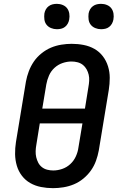

<svg xmlns="http://www.w3.org/2000/svg" viewBox="-20 -971 640 999"><path d="M256 8Q224 8 193.5 2Q163 -4 137.5 -18.5Q112 -33 94 -56.5Q76 -80 67.5 -109Q59 -138 58.5 -169Q58 -200 63 -232L115 -547Q120 -574 130 -600.5Q140 -627 156 -650.5Q172 -674 195.5 -693Q219 -712 245 -723Q271 -734 299 -738.5Q327 -743 353 -743Q385 -743 415.5 -737Q446 -731 471.5 -716.5Q497 -702 515 -678.5Q533 -655 542 -626Q551 -597 551 -566Q551 -535 546 -503L494 -188Q489 -161 479.5 -134.5Q470 -108 453.5 -84.5Q437 -61 414 -42Q391 -23 364.5 -12Q338 -1 310 3.5Q282 8 256 8ZM422 -406 440 -518Q443 -534 444 -550.5Q445 -567 441.5 -582Q438 -597 430.5 -610.5Q423 -624 411 -633.5Q399 -643 383.5 -647Q368 -651 352 -651Q329 -651 305.5 -643Q282 -635 263.5 -618Q245 -601 235 -578Q225 -555 221 -532L200 -406ZM257 -84Q280 -84 303.5 -92Q327 -100 345.5 -117Q364 -134 374.5 -157Q385 -180 388 -203L409 -329H187L169 -217Q166 -201 165.5 -184.5Q165 -168 168.5 -153Q172 -138 179 -124.5Q186 -111 198 -101.5Q210 -92 225.5 -88Q241 -84 257 -84ZM506 -819Q490 -819 475.5 -825Q461 -831 452 -842.5Q443 -854 441 -869.5Q439 -885 441 -901Q443 -912 448.5 -922Q454 -932 463.5 -939Q473 -946 484 -948.5Q495 -951 506 -951Q522 -951 536.5 -945Q551 -939 559.5 -927.5Q568 -916 570.5 -900.5Q573 -885 570 -869Q568 -858 562.5 -848Q557 -838 548 -831Q539 -824 528 -821.5Q517 -819 506 -819ZM276 -819Q260 -819 245.5 -825Q231 -831 222 -842.5Q213 -854 211 -869.5Q209 -885 211 -901Q213 -912 218.5 -922Q224 -932 233.5 -939Q243 -946 254 -948.5Q265 -951 276 -951Q292 -951 306.5 -945Q321 -939 329.5 -927.5Q338 -916 340.5 -900.5Q343 -885 340 -869Q338 -858 332.5 -848Q327 -838 318 -831Q309 -824 298 -821.5Q287 -819 276 -819Z"/></svg>

Font: Iosevka Etoile Semibold
Style: Italic
Weight: 600
Italic angle: -9°
Designer: Belleve Invis
Foundry: Belleve Invis
Version: Version 22.1.2; ttfautohint (v1.8.4)